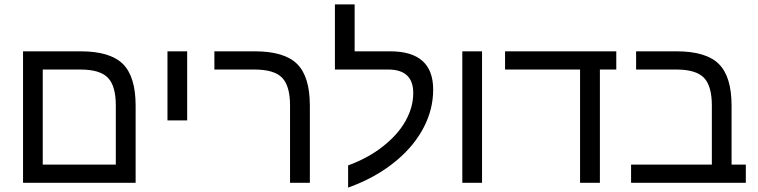

<svg xmlns="http://www.w3.org/2000/svg" viewBox="-20 -833 3454 875"><path d="M598.1 -351.1V0H85V-599.1H347.2Q481.9 -599.1 540 -541.5Q598.1 -483.9 598.1 -351.1ZM174.8 -83H507.8V-352.1Q507.8 -440.9 471.9 -478.5Q436 -516.1 346.2 -516.1H174.8Z M833 -599.1V-284.2H743.2V-599.1Z M1392.1 -351.1V0H1301.8V-352.1Q1301.8 -440.9 1265.9 -478.5Q1230 -516.1 1140.1 -516.1H957V-599.1H1141.1Q1275.9 -599.1 1334 -541.5Q1392.1 -483.9 1392.1 -351.1Z M1566.4 -79.1Q1660.2 -113.8 1726.6 -167Q1793.5 -219.7 1828.4 -282.2Q1863.3 -344.7 1863.3 -409.2Q1863.3 -516.1 1749 -516.1H1506.3V-813H1596.2V-599.1H1758.3Q1954.1 -599.1 1954.1 -424.8Q1954.1 -335 1911.1 -252.4Q1868.2 -169.9 1790 -104Q1697.3 -24.9 1566.4 22Z M2176.8 -599.1V0H2086.9V-599.1Z M2713.9 -516.1V0H2623.5V-516.1H2281.7V-599.1H2788.6V-516.1Z M3378.9 -83V0H2856V-83H3224.1V-352.1Q3224.1 -441.9 3187.7 -479Q3151.4 -516.1 3062 -516.1H2878.9V-599.1H3063Q3197.8 -599.1 3255.9 -541.5Q3314 -483.9 3314 -351.1V-83Z"/></svg>

Font: Arimo Nerd Font
Style: Regular
Weight: 400
Designer: Steve Matteson
Foundry: Monotype Imaging Inc.
Version: Version 1.33;Nerd Fonts 3.2.1